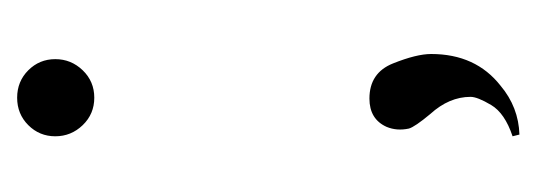

<svg xmlns="http://www.w3.org/2000/svg" viewBox="-221 -316 626 224"><g transform="rotate(-90 92.0 -204.0)"><path d="M122 -420.5Q109 -407 90 -407Q71 -407 58 -420.5Q45 -434 45 -452.5Q45 -471 58 -484Q71 -497 90 -497Q109 -497 122 -484Q135 -471 135 -452.5Q135 -434 122 -420.5ZM45 81Q72 72 81.5 56Q91 40 91 32Q91 7 71 -15Q56 -33 54 -40Q51 -54 56 -66Q65 -86 89 -86Q119 -86 130 -58.5Q141 -31 141 -14Q141 38 104 67Q79 88 47 89Z"/></g></svg>

Font: Cinzel Decorative
Style: Regular
Weight: 400
Designer: Natanael Gama
Version: Version 1.001;PS 001.001;hotconv 1.0.56;makeotf.lib2.0.21325